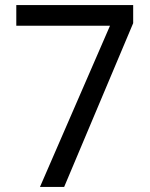

<svg xmlns="http://www.w3.org/2000/svg" viewBox="-20 -734 591 754"><path d="M412 -633H44V-714H503V-643L232 0H137Z"/></svg>

Font: lbangla85
Style: Book
Weight: 400
Designer: Jelle Bosma - Monotype Design Team
Foundry: Monotype Imaging Inc.
Version: Version 2.003